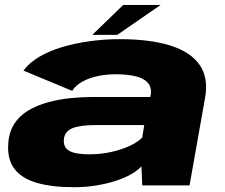

<svg xmlns="http://www.w3.org/2000/svg" viewBox="-20 -755 916 782"><path d="M281.5 7.5Q328.5 7.5 371.5 0.5Q414.5 -6.5 450.8 -18.2Q487 -30 514 -45.2Q541 -60.5 556 -77.5L559.5 0H752L815 -355Q830 -437.5 793.2 -490.5Q756.5 -543.5 673.8 -569.5Q591 -595.5 467.5 -595.5Q407.5 -595.5 348 -587.5Q288.5 -579.5 235 -563.8Q181.5 -548 140.2 -523.8Q99 -499.5 75.5 -467.5L274 -385Q289 -408.5 317.2 -423.5Q345.5 -438.5 380 -445.5Q414.5 -452.5 450.5 -452.5Q499.5 -452.5 532.8 -444.2Q566 -436 581.8 -418.2Q597.5 -400.5 594.5 -372.5L592 -360H357.5Q314 -360 266.5 -355.2Q219 -350.5 174.8 -338.2Q130.5 -326 94.8 -304.8Q59 -283.5 37.5 -249.5Q16 -215.5 13.5 -168Q9.5 -105.5 39.2 -66.8Q69 -28 130.2 -10.2Q191.5 7.5 281.5 7.5ZM345.5 -126.5Q309.5 -126.5 285.2 -132Q261 -137.5 249.8 -150.5Q238.5 -163.5 240 -185.5Q241 -203.5 250.8 -215.5Q260.5 -227.5 277.2 -233.8Q294 -240 317 -242.8Q340 -245.5 369 -245.5H567.5L559 -194.5Q540.5 -175.5 506.5 -160Q472.5 -144.5 430.5 -135.5Q388.5 -126.5 345.5 -126.5ZM356 -613H457.5L634.5 -735H482Z"/></svg>

Font: Anybody Expanded ExtraBold
Style: Italic
Weight: 800
Width: 7
Italic angle: -10°
Version: Version 1.113;gftools[0.9.25]